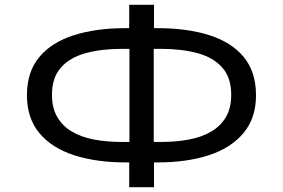

<svg xmlns="http://www.w3.org/2000/svg" viewBox="-20 -754 1177 798"><path d="M517 24V-99L545 -79H502Q380 -79 287.5 -109Q195 -139 143.5 -201Q92 -263 92 -358Q92 -455 143 -516.5Q194 -578 286.5 -607.5Q379 -637 502 -637H545L517 -616V-734H620V-616L592 -637H635Q759 -637 851 -607.5Q943 -578 993.5 -516.5Q1044 -455 1044 -358Q1044 -263 992 -201Q940 -139 848.5 -109Q757 -79 635 -79H592L620 -99V24ZM518 -137V-579L543 -551H487Q402 -551 336 -533Q270 -515 233 -473Q196 -431 196 -360Q196 -305 218 -267.5Q240 -230 279 -207Q318 -184 371 -174Q424 -164 487 -164H543ZM619 -137 594 -164H649Q712 -164 765 -174Q818 -184 857.5 -207Q897 -230 919 -267.5Q941 -305 941 -360Q941 -431 904 -473Q867 -515 801 -533Q735 -551 649 -551H594L619 -579Z"/></svg>

Font: Nunito Sans 7pt Expanded
Style: Regular
Weight: 400
Width: 7
Designer: Vernon Adams
Foundry: Vernon Adams
Version: Version 3.101;gftools[0.9.27]